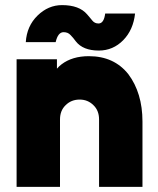

<svg xmlns="http://www.w3.org/2000/svg" viewBox="-20 -732 618 752"><path d="M367 -534Q423 -534 463 -575Q502 -615 509 -679H392Q387 -640 366 -640Q351 -640 342 -651Q338 -656 332.5 -662.5Q327 -669 321 -676Q290 -712 223 -712Q169 -712 127 -671Q85 -630 81 -567H198Q207 -606 229 -606Q246 -606 256 -595Q261 -590 266.5 -583.5Q272 -577 277 -570Q305 -534 367 -534ZM538 0V-256Q538 -312 524 -358.5Q510 -405 483 -441Q427 -512 328 -512Q263 -512 221 -480Q216 -476 211.5 -472Q207 -468 203 -463V-500H45V0H215V-264Q215 -299 237 -320Q259 -342 292 -342Q324 -342 346 -320Q368 -299 368 -264V0Z"/></svg>

Font: Unageo
Style: Black
Weight: 900
Designer: Richard Sepsi
Foundry: Richard Sepsi
Version: Version 2.000